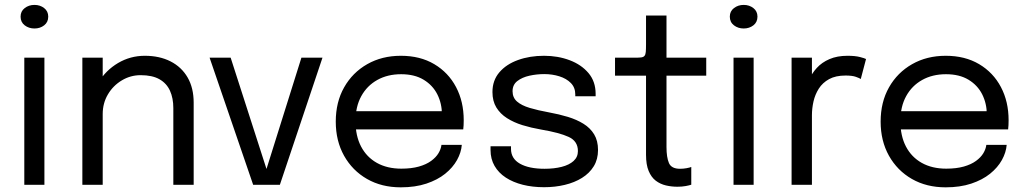

<svg xmlns="http://www.w3.org/2000/svg" viewBox="-20 -772 4289 802"><path d="M81.5 0V-531H165.5V0ZM124 -653Q100.5 -653 83.2 -666.2Q66 -679.5 66 -702.5Q66 -725 83.2 -738.2Q100.5 -751.5 124 -751.5Q147.5 -751.5 164.5 -738.2Q181.5 -725 181.5 -702.5Q181.5 -679.5 164.5 -666.2Q147.5 -653 124 -653Z M704 0V-254.5Q704 -277.5 704 -292.2Q704 -307 704 -320.5Q704 -362 690 -393Q676 -424 646 -441Q616 -458 567.5 -458Q525 -458 488.8 -436.2Q452.5 -414.5 430.8 -377.8Q409 -341 409 -295.5L360.5 -314Q360.5 -376.5 391.2 -427.5Q422 -478.5 473.2 -508.8Q524.5 -539 585 -539Q646.5 -539 692.5 -515.5Q738.5 -492 763.8 -448.2Q789 -404.5 789 -343Q789 -321 789 -295Q789 -269 789 -246.5V0ZM324 0V-531H409V0Z M1327 -531 1149 0H1037.5L855.5 -531H943.5L1100 -45H1086.5L1239 -531Z M1430.5 -231.5V-307.5H1841L1826 -282.5Q1826 -285.5 1826 -288.2Q1826 -291 1826 -293.5Q1826 -339.5 1806.8 -377.8Q1787.5 -416 1749.5 -439Q1711.5 -462 1655.5 -462Q1599 -462 1556 -438Q1513 -414 1489 -370.2Q1465 -326.5 1465 -266Q1465 -204.5 1488.2 -160Q1511.5 -115.5 1554.5 -91.5Q1597.5 -67.5 1656.5 -67.5Q1698.5 -67.5 1729.5 -76.2Q1760.5 -85 1780.8 -99.8Q1801 -114.5 1811.5 -132Q1822 -149.5 1824 -167H1909Q1906.5 -135 1889 -103.5Q1871.5 -72 1839.5 -46.2Q1807.5 -20.5 1761 -5Q1714.5 10.5 1654 10.5Q1574 10.5 1513 -24.5Q1452 -59.5 1417.2 -121.5Q1382.5 -183.5 1382.5 -264Q1382.5 -345.5 1417.5 -407.2Q1452.5 -469 1514 -504Q1575.5 -539 1654.5 -539Q1735 -539 1794 -504Q1853 -469 1885 -408.2Q1917 -347.5 1917 -270Q1917 -262 1916.5 -249Q1916 -236 1915 -231.5Z M2252.5 10Q2204.5 10 2163.8 -0.2Q2123 -10.5 2092.8 -30.2Q2062.5 -50 2045.8 -79Q2029 -108 2029 -145.5Q2029 -149.5 2029 -153.8Q2029 -158 2029 -161H2114.5Q2114.5 -158 2114.5 -156Q2114.5 -154 2114.5 -150Q2114.5 -109.5 2152 -88.2Q2189.5 -67 2254.5 -67Q2294.5 -67 2326 -75Q2357.5 -83 2375.8 -99.5Q2394 -116 2394 -141Q2394 -182.5 2355.2 -200.2Q2316.5 -218 2239.5 -231Q2199 -238 2162.5 -249.2Q2126 -260.5 2097.8 -278.5Q2069.5 -296.5 2053.2 -323.2Q2037 -350 2037 -387.5Q2037 -436 2065.8 -469.8Q2094.5 -503.5 2143.5 -521.2Q2192.5 -539 2252.5 -539Q2310.5 -539 2359.5 -520.5Q2408.5 -502 2438.2 -466.8Q2468 -431.5 2468 -380Q2468 -378 2468 -375.2Q2468 -372.5 2468 -370H2383Q2383 -372.5 2383 -374Q2383 -375.5 2383 -377.5Q2383 -406.5 2364.5 -425.2Q2346 -444 2316.5 -453.2Q2287 -462.5 2253.5 -462.5Q2222 -462.5 2191.5 -455.8Q2161 -449 2141 -433.5Q2121 -418 2121 -391Q2121 -364 2139.8 -347.8Q2158.5 -331.5 2192.8 -321.2Q2227 -311 2273.5 -302.5Q2315 -295 2352 -283.8Q2389 -272.5 2417.2 -255Q2445.5 -237.5 2461.8 -210.8Q2478 -184 2478 -145.5Q2478 -106.5 2460.2 -77.5Q2442.5 -48.5 2411.2 -29Q2380 -9.5 2339.2 0.2Q2298.5 10 2252.5 10Z M2809.5 8Q2785 8 2761.5 2.5Q2738 -3 2719.2 -17.2Q2700.5 -31.5 2689.5 -57.8Q2678.5 -84 2678.5 -125.5Q2678.5 -136 2678.5 -147.2Q2678.5 -158.5 2678.5 -171V-456H2549V-531H2632Q2649 -531 2658.5 -532.2Q2668 -533.5 2672.2 -538.8Q2676.5 -544 2677.5 -555.2Q2678.5 -566.5 2678.5 -586.5V-707H2764V-531H2930V-456H2764V-198.5Q2764 -187.5 2764 -177Q2764 -166.5 2764 -157.5Q2764 -115 2774.2 -91Q2784.5 -67 2820.5 -67Q2835 -67 2848 -69.5Q2861 -72 2867.5 -74.5V-0.5Q2859 2.5 2843.8 5.2Q2828.5 8 2809.5 8Z M3044 0V-531H3128V0ZM3086.5 -653Q3063 -653 3045.8 -666.2Q3028.5 -679.5 3028.5 -702.5Q3028.5 -725 3045.8 -738.2Q3063 -751.5 3086.5 -751.5Q3110 -751.5 3127 -738.2Q3144 -725 3144 -702.5Q3144 -679.5 3127 -666.2Q3110 -653 3086.5 -653Z M3286.5 0V-531H3371.5V-368L3343.5 -378Q3346.5 -407.5 3358.5 -436.2Q3370.5 -465 3391.8 -488.2Q3413 -511.5 3445 -525.2Q3477 -539 3520 -539Q3552 -539 3572.2 -533.8Q3592.5 -528.5 3597.5 -525.5L3575.5 -442Q3570.5 -445.5 3555.2 -451Q3540 -456.5 3512 -456.5Q3470.5 -456.5 3443.2 -441.5Q3416 -426.5 3400.2 -401.8Q3384.5 -377 3378 -348Q3371.5 -319 3371.5 -290.5V0Z M3706.5 -231.5V-307.5H4117L4102 -282.5Q4102 -285.5 4102 -288.2Q4102 -291 4102 -293.5Q4102 -339.5 4082.8 -377.8Q4063.5 -416 4025.5 -439Q3987.5 -462 3931.5 -462Q3875 -462 3832 -438Q3789 -414 3765 -370.2Q3741 -326.5 3741 -266Q3741 -204.5 3764.2 -160Q3787.5 -115.5 3830.5 -91.5Q3873.5 -67.5 3932.5 -67.5Q3974.5 -67.5 4005.5 -76.2Q4036.5 -85 4056.8 -99.8Q4077 -114.5 4087.5 -132Q4098 -149.5 4100 -167H4185Q4182.5 -135 4165 -103.5Q4147.5 -72 4115.5 -46.2Q4083.5 -20.5 4037 -5Q3990.5 10.5 3930 10.5Q3850 10.5 3789 -24.5Q3728 -59.5 3693.2 -121.5Q3658.5 -183.5 3658.5 -264Q3658.5 -345.5 3693.5 -407.2Q3728.5 -469 3790 -504Q3851.5 -539 3930.5 -539Q4011 -539 4070 -504Q4129 -469 4161 -408.2Q4193 -347.5 4193 -270Q4193 -262 4192.5 -249Q4192 -236 4191 -231.5Z"/></svg>

Font: Epilogue
Style: Regular
Weight: 400
Designer: Tyler Finck
Foundry: Etcetera Type Co
Version: Version 2.112